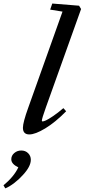

<svg xmlns="http://www.w3.org/2000/svg" viewBox="-126 -745 477 1080"><path d="M39.1 11.2Q2.9 11.2 2.9 -26.4Q2.9 -56.2 33.2 -140.1L225.6 -679.7L156.2 -690.9L168 -725.1L318.8 -712.9L330.1 -694.3L131.8 -140.1Q109.4 -77.6 109.4 -65.9Q109.4 -62 113.8 -62Q119.6 -62 132.6 -67.9Q145.5 -73.7 172.1 -91.6Q198.7 -109.4 230.5 -136.7L246.1 -119.1Q184.6 -56.6 128.4 -22.7Q72.3 11.2 39.1 11.2ZM-96.2 314.5 -106.4 297.4Q-46.9 248 -22.9 196.3Q-62.5 177.7 -62.5 150.9Q-62.5 130.4 -45.9 116Q-29.3 101.6 -6.3 101.6Q17.1 101.6 32.2 116.7Q47.4 131.8 47.4 153.8Q47.4 191.4 2.9 239.3Q-18.1 263.2 -45.9 284.4Q-73.7 305.7 -96.2 314.5Z"/></svg>

Font: Elstob 10pt SemiBold
Style: Italic
Weight: 600
Italic angle: -20°
Designer: Peter S. Baker
Version: Version 1.015